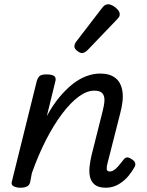

<svg xmlns="http://www.w3.org/2000/svg" viewBox="-20 -863 686 898"><path d="M475 15Q441 15 423.5 1Q406 -13 401 -35.5Q396 -58 399 -84.5Q402 -111 408 -136L461 -347Q468 -374 468.5 -394.5Q469 -415 458.5 -427Q448 -439 421 -439Q386 -439 348 -411Q310 -383 271 -331.5Q232 -280 195.5 -209Q159 -138 129 -53L121 -11Q118 2 107.5 8.5Q97 15 74 15Q57 15 43.5 8Q30 1 36 -16L152 -484Q158 -503 167.5 -509Q177 -515 197 -515Q226 -515 235 -506Q244 -497 238 -479L199 -320Q226 -370 257 -407.5Q288 -445 320 -470Q352 -495 384.5 -507Q417 -519 449 -519Q493 -519 519.5 -498.5Q546 -478 552.5 -436.5Q559 -395 542 -332L484 -104Q479 -86 479 -76.5Q479 -67 483 -64Q487 -61 493 -61Q503 -61 512.5 -67Q522 -73 533 -85.5Q544 -98 557 -115Q564 -125 572 -126.5Q580 -128 592 -121Q608 -112 611.5 -102.5Q615 -93 610 -83Q600 -64 581.5 -41Q563 -18 535.5 -1.5Q508 15 475 15ZM363 -615Q354 -615 341 -625Q328 -635 328 -646Q328 -652 330 -657Q332 -662 337 -669L456 -824Q464 -835 471 -839Q478 -843 486 -843Q496 -843 508.5 -836Q521 -829 530.5 -818Q540 -807 540 -796Q540 -788 536.5 -783Q533 -778 527 -772L390 -629Q376 -615 363 -615Z"/></svg>

Font: Playwrite IS
Style: Regular
Weight: 400
Designer: Veronika Burian, José Scaglione
Foundry: TypeTogether
Version: Version 1.002